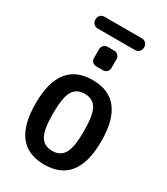

<svg xmlns="http://www.w3.org/2000/svg" viewBox="-213 -960 926 1063"><g transform="rotate(30 250.0 -428.0)"><path d="M405.3 -827.1Q405.3 -812.5 395 -801.8Q384.8 -791 370.1 -791H129.9Q115.2 -791 105 -801.3Q94.7 -811.5 94.7 -827.1V-831.1Q94.7 -845.7 105 -856Q115.2 -866.2 129.9 -866.2H370.1Q384.8 -866.2 395 -856Q405.3 -845.7 405.3 -831.1ZM228.5 -730.5H271.5Q286.1 -730.5 295.9 -720.2Q305.7 -710 305.7 -695.3V-639.6Q305.7 -625 295.9 -615.2Q286.1 -605.5 271.5 -605.5H228.5Q213.9 -605.5 204.1 -615.2Q194.3 -625 194.3 -639.6V-695.3Q194.3 -710 204.1 -720.2Q213.9 -730.5 228.5 -730.5ZM325.2 -402.8Q301.8 -442.4 250 -442.4Q198.2 -442.4 174.8 -402.8Q151.4 -363.3 151.4 -260.3Q151.4 -157.2 174.8 -117.7Q198.2 -78.1 250 -78.1Q301.8 -78.1 325.2 -117.7Q348.6 -157.2 348.6 -260.3Q348.6 -363.3 325.2 -402.8ZM460 -260.3Q460 9.8 250 9.8Q40 9.8 40 -260.3Q40 -530.3 250 -530.3Q460 -530.3 460 -260.3Z"/></g></svg>

Font: Rounded-L Mgen+ 1m medium
Style: Regular
Weight: 500
Designer: [Source Han Sans]
Ryoko NISHIZUKA  (kana & ideographs); Paul D. Hunt (Latin, Greek & Cyrillic); Wenlong ZHANG  (bopomofo
Version: Version 1.059.20150602